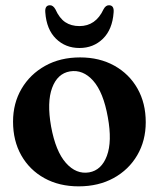

<svg xmlns="http://www.w3.org/2000/svg" viewBox="-20 -682 591 714"><path d="M278 -468.5Q350 -468.5 405.2 -437.8Q460.5 -407 491.2 -352.8Q522 -298.5 522 -227.5Q522 -159 490.5 -105Q459 -51 402.8 -20Q346.5 11 272.5 11Q200 11 145 -19.5Q90 -50 59.2 -104.2Q28.5 -158.5 28.5 -229.5Q28.5 -298 60.2 -352Q92 -406 148 -437.2Q204 -468.5 278 -468.5ZM311.5 -41Q357.5 -49 377.5 -102.5Q397.5 -156 381 -246Q364.5 -339 326.5 -381.8Q288.5 -424.5 240 -416.5Q193.5 -408.5 173.8 -355.2Q154 -302 170 -211.5Q187 -119 225.2 -76Q263.5 -33 311.5 -41ZM275.5 -585Q336 -585 365 -647.5Q373 -662.5 385 -662.5Q405 -662.5 402.5 -635.5Q398 -572.5 362.8 -538Q327.5 -503.5 275.5 -503.5Q223.5 -503.5 188.2 -538Q153 -572.5 148.5 -635.5Q146 -662.5 166 -662.5Q177.5 -662.5 186 -647.5Q201 -614 222.8 -599.5Q244.5 -585 275.5 -585Z"/></svg>

Font: Fraunces 72pt S050 SemiBold
Style: Regular
Weight: 600
Version: Version 1.000; ttfautohint (v1.8.3)